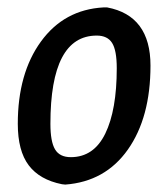

<svg xmlns="http://www.w3.org/2000/svg" viewBox="-20 -489 453 518"><path d="M259 -469H269Q386 -447 386 -312Q386 -172 325 -85.5Q264 1 156 9L147 8Q87 -4 57.5 -43Q28 -82 28 -155Q28 -291 90.5 -377Q153 -463 259 -469ZM241 -393Q116 -393 116 -155Q116 -107 128.5 -86Q141 -65 171 -65Q233 -65 264 -128.5Q295 -192 295 -305Q295 -353 282.5 -373Q270 -393 241 -393Z"/></svg>

Font: Alegreya Sans Medium
Style: Italic
Weight: 500
Italic angle: -7°
Designer: Juan Pablo del Peral
Foundry: Huerta Tipografica
Version: Version 2.007